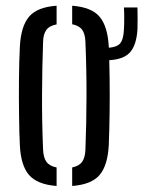

<svg xmlns="http://www.w3.org/2000/svg" viewBox="-20 -626 502 653"><path d="M47.5 -133Q45.5 -174 44.8 -233.2Q44 -292.5 44.5 -354.5Q45 -416.5 47.5 -466.5Q51 -536.5 78.8 -569.2Q106.5 -602 172.5 -606.5V-543Q148 -538.5 137.5 -524Q127 -509.5 126.5 -482.5Q123.5 -402.5 123 -306.5Q122.5 -210.5 126.5 -118Q127.5 -90 138 -75.5Q148.5 -61 172.5 -56.5V6.5Q106.5 1.5 78.5 -31.2Q50.5 -64 47.5 -133ZM225.5 6.5V-56.5Q249.5 -61.5 259.5 -76Q269.5 -90.5 270.5 -116.5Q274 -207 274.2 -298.2Q274.5 -389.5 270.5 -484Q269.5 -511 259.2 -525Q249 -539 225.5 -543.5V-606.5Q292 -601.5 319.2 -568.5Q346.5 -535.5 350 -466.5Q352 -421 352.8 -362.5Q353.5 -304 352.8 -244Q352 -184 350 -133Q346.5 -64 319 -31.2Q291.5 1.5 225.5 6.5ZM339 -421Q328.5 -421 316.5 -423V-464Q326.5 -463 339.5 -463Q375 -464 387.5 -477.2Q400 -490.5 401.5 -526Q402.5 -542 402.5 -563.8Q402.5 -585.5 401.5 -600.5H447.5Q448 -585 448 -563.2Q448 -541.5 447.5 -526Q444 -469.5 419.5 -445.2Q395 -421 339 -421Z"/></svg>

Font: Big Shoulders Stencil Text
Style: Regular
Weight: 400
Designer: Patric King
Foundry: XO Type Co
Version: Version 1.000